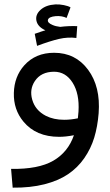

<svg xmlns="http://www.w3.org/2000/svg" viewBox="-20 -654 504 880"><path d="M38.1 206.1 30.8 120.1Q155.8 122.1 223.9 82.8Q292 43.5 318.8 -34.2Q281.2 -26.9 251 -26.9Q145 -26.9 87.4 -96.7Q41.5 -151.9 43.5 -228Q45.4 -302.7 90.8 -354Q142.6 -412.1 228 -412.1Q326.2 -412.1 383.8 -334.2Q441.4 -256.3 432.1 -134.8Q427.2 -73.7 411.9 -23.2Q396.5 27.3 366.2 71Q335.9 114.7 291.7 144.5Q247.6 174.3 183.3 190.7Q119.1 207 38.1 206.1ZM228 -325.2Q168 -325.2 139.6 -282.2Q114.7 -244.6 127.4 -198.2Q141.1 -148.4 190.4 -123Q226.1 -105 273.9 -105Q304.7 -105 336.9 -111.8Q338.4 -127.9 339.8 -143.1Q344.7 -224.1 313 -274.7Q281.2 -325.2 228 -325.2ZM149.9 -443.8 139.2 -499Q176.8 -512.2 188 -515.1Q152.8 -531.2 147 -558.8Q141.1 -586.4 165.8 -608.9Q190.4 -631.3 233.9 -633.8Q252 -634.8 272.7 -630.6Q293.5 -626.5 303.2 -620.1L285.2 -571.8Q264.2 -582 235.8 -580.1Q203.1 -577.1 199.7 -563Q196.3 -549.8 220.7 -539.6Q234.9 -533.2 255.9 -530.8Q293.5 -535.6 334 -534.2L330.1 -480Q291 -484.9 250.7 -475.6Q210.4 -466.3 149.9 -443.8Z"/></svg>

Font: LT Superior Med
Style: Regular
Weight: 500
Designer: Daniel Lyons
Foundry: LyonsType
Version: Version 1.000